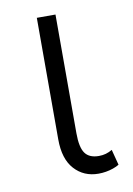

<svg xmlns="http://www.w3.org/2000/svg" viewBox="-66 -554 420 608"><g transform="rotate(-10 144.0 -250.0)"><path d="M269 -7Q261 -2 249.5 2Q238 6 226 8Q214 10 202 10Q155 10 125 -23Q95 -56 95 -119V-510H155V-128Q155 -83 168.5 -64Q182 -45 213 -45Q225 -45 235.5 -48Q246 -51 256 -57Z"/></g></svg>

Font: Radio Canada Light
Style: Regular
Weight: 300
Designer: Charles Daoud, Etienne Aubert Bonn, Alexandre Saumier Demers, Jacques Le Bailly
Foundry: Radio-Canada
Version: Version 2.104;gftools[0.9.28.dev5+ged2979d]